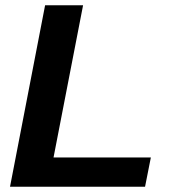

<svg xmlns="http://www.w3.org/2000/svg" viewBox="-20 -708 651 728"><path d="M18 0 151 -688H295L183 -111H552L530 0Z"/></svg>

Font: Libra Sans Modern
Style: Bold Italic
Weight: 700
Italic angle: -12°
Foundry: Stefan Peev, Context Ltd
Version: Version 1.000